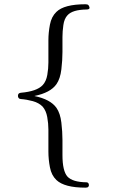

<svg xmlns="http://www.w3.org/2000/svg" viewBox="-20 -760 540 893"><path d="M77.1 -299.3Q69.3 -299.8 66.4 -304.7Q63.5 -308.1 63.5 -314Q63.5 -315.9 64 -318.4Q65.4 -327.1 77.1 -328.6Q151.4 -335 178.7 -364.3Q194.8 -381.8 200 -411.6Q205.1 -441.4 205.1 -469.2V-572.8Q205.1 -607.9 212.2 -645.3Q219.2 -682.6 242.2 -704.6Q278.3 -740.2 377.9 -740.2Q387.7 -740.2 391.6 -735.8Q396.5 -728.5 396.5 -723.6Q396.5 -715.8 381.8 -715.8Q316.9 -714.8 293.9 -689Q278.8 -672.9 274.7 -643.3Q270.5 -613.8 270.5 -587.9V-518.1Q270.5 -480.5 265.4 -437.3Q260.3 -394 242.7 -368.7Q214.8 -328.6 139.6 -313.5Q214.4 -298.3 242.7 -258.3Q260.3 -232.9 265.4 -189.9Q270.5 -147 270.5 -108.9V-39.1Q270.5 35.6 293.9 61.5Q317.4 86.9 381.8 87.9Q389.6 87.9 392.6 95.2Q393.6 98.1 393.6 101.1Q393.6 105 390.6 108.9Q387.2 112.8 377.9 112.8Q279.3 112.8 242.2 77.1Q219.2 55.2 212.2 18.1Q205.1 -19 205.1 -54.7V-157.7Q205.1 -185.5 199.7 -215.6Q194.3 -245.6 178.2 -264.2Q161.1 -281.7 132.6 -289.6Q104 -297.4 77.1 -299.3Z"/></svg>

Font: Caudex
Style: Regular
Weight: 400
Version: Version 1.04